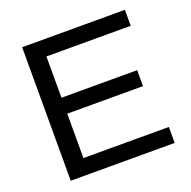

<svg xmlns="http://www.w3.org/2000/svg" viewBox="-123 -807 922 927"><g transform="rotate(-20 338.5 -343.0)"><path d="M86 0V-686H614V-604H181V-392H570V-310H181V-82H620V0Z"/></g></svg>

Font: Archivo SemiBold
Style: Regular
Weight: 400
Version: Version 2.001